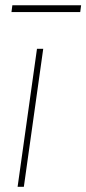

<svg xmlns="http://www.w3.org/2000/svg" viewBox="-20 -715 331 735"><path d="M287.1 -668.9H23.9L27.3 -694.8H290.5ZM71.3 0H47.4L121.6 -528.3H145.5Z"/></svg>

Font: Robert Sans Thin
Style: Italic
Weight: 100
Italic angle: -8°
Designer: Christian Robertson (extended by Adam Twardoch)
Foundry: Google
Version: Version 12.135;April 2, 2019;FontCreator 11.5.0.2425 64-bit;